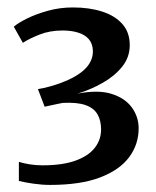

<svg xmlns="http://www.w3.org/2000/svg" viewBox="-20 -924 429 529"><path d="M118 -414.5Q96 -414.5 71.8 -418Q47.5 -421.5 32 -425.5V-478Q45 -474 62 -471.2Q79 -468.5 97 -468.5Q152.5 -468.5 188.2 -481.5Q224 -494.5 241.2 -516.8Q258.5 -539 258.5 -567.5Q258.5 -592 248.5 -609.2Q238.5 -626.5 215.5 -634.5Q192.5 -642.5 153 -640.5Q148 -639.5 137.8 -637.5Q127.5 -635.5 117.8 -633.2Q108 -631 103 -630L84.5 -678.5Q100.5 -681 116.5 -685.5Q132.5 -690 146.5 -695Q191 -711.5 213.5 -733.2Q236 -755 236 -783Q235.5 -803.5 224.8 -816Q214 -828.5 195.2 -834.2Q176.5 -840 152.5 -840Q117.5 -840 89 -828.8Q60.5 -817.5 43 -806L18 -850.5Q31 -861.5 55.5 -873.5Q80 -885.5 112.5 -894.5Q145 -903.5 181 -903.5Q226 -903.5 261.2 -892.2Q296.5 -881 317 -858Q337.5 -835 337.5 -799.5Q337.5 -766.5 316.8 -740.5Q296 -714.5 263 -695.8Q230 -677 193.5 -666Q250 -677 287 -665.5Q324 -654 342.8 -628.5Q361.5 -603 362 -572Q362.5 -527 336 -491.2Q309.5 -455.5 255.5 -435Q201.5 -414.5 118 -414.5Z"/></svg>

Font: Merriweather Medium
Style: Regular
Weight: 500
Version: Version 2.100